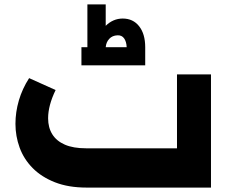

<svg xmlns="http://www.w3.org/2000/svg" viewBox="-20 -850 1040 870"><path d="M373 0Q290 0 229 -24Q168 -48 128 -88.5Q88 -129 69 -181Q50 -233 50 -289Q50 -342 65.5 -395Q81 -448 112 -496L232 -442Q215 -407 206.5 -375Q198 -343 198 -314Q198 -272 217 -241.5Q236 -211 274 -194.5Q312 -178 370 -178H782V-513H936V0ZM349 -554V-636H376V-830H459V-733Q475 -749 494.5 -757.5Q514 -766 536 -766Q583 -766 610.5 -731Q638 -696 638 -636V-554ZM459 -636H554Q553 -661 542.5 -676Q532 -691 512 -690Q489 -689 475 -674Q461 -659 459 -636Z"/></svg>

Font: Alexandria
Style: Bold
Weight: 700
Designer: Mohamed Gaber
Foundry: Kief Type Foundry
Version: Version 5.100